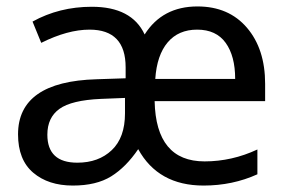

<svg xmlns="http://www.w3.org/2000/svg" viewBox="-20 -566 884 596"><path d="M593 -546Q690 -546 746.5 -480Q803 -414 803 -306V-252H460Q464 -65 615 -65Q700 -65 779 -102V-25Q702 10 612 10Q471 10 409 -103Q371 -47 325 -18.5Q279 10 206 10Q130 10 83 -30Q36 -70 36 -149Q36 -313 280 -320L370 -323V-357Q370 -474 258 -474Q190 -474 108 -433L81 -499Q164 -545 265 -545Q389 -545 429 -459Q484 -546 593 -546ZM592 -474Q534 -474 500.5 -434.5Q467 -395 462 -321H710Q710 -392 680.5 -433Q651 -474 592 -474ZM368 -262 293 -259Q202 -255 164.5 -228Q127 -201 127 -148Q127 -61 220 -61Q286 -61 327 -100Q368 -139 368 -214Z"/></svg>

Font: Advent Sans Logo
Style: Regular
Weight: 400
Designer: Types & Symbols
Foundry: Types & Symbols
Version: Version 1.002